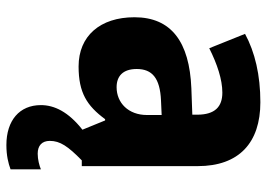

<svg xmlns="http://www.w3.org/2000/svg" viewBox="-137 -462 835 601"><g transform="rotate(90 280.5 -161.5)"><path d="M421 100C421 68 438 43 482 0H500V-363C500 -492 427 -559 300 -559C215 -559 143 -542 86 -511L131 -399C181 -424 229 -440 270 -440C314 -440 339 -417 339 -361V-346L256 -343C111 -337 34 -280 34 -165C34 -57 93 10 188 10C270 10 311 -16 353 -73H357L386 -2C330 42 309 86 309 128C309 195 357 236 434 236C467 236 491 230 510 223V128C498 133 479 138 461 138C436 138 421 125 421 100ZM295 -248 340 -250V-204C340 -146 302 -109 253 -109C218 -109 196 -129 196 -172C196 -220 224 -245 295 -248Z"/></g></svg>

Font: Noto Sans Lao Looped SemiCondensed ExtraBold
Style: Regular
Weight: 800
Width: 4
Designer: Mark Frömberg, Ben Mitchell
Foundry: The Fontpad Ltd
Version: Version 1.002